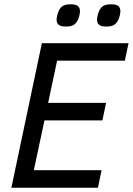

<svg xmlns="http://www.w3.org/2000/svg" viewBox="-20 -878 621 898"><path d="M33.2 0 175.8 -675.8H581.1L564 -594.2H247.1L205.1 -397H476.1L459 -314.9H188L138.2 -82H455.1L438 0ZM354 -825.2Q354 -820.8 353 -814.7Q352.1 -808.6 350.6 -802.5Q349.1 -796.4 346.9 -791Q344.7 -785.6 342.8 -782.2Q334.5 -766.6 322.3 -760.3Q310.1 -753.9 288.6 -753.9Q263.2 -753.9 253.9 -762.5Q244.6 -771 244.6 -786.1Q244.6 -789.1 245.4 -794.2Q246.1 -799.3 247.6 -805.2Q249 -811 250.7 -816.9Q252.4 -822.8 254.9 -827.1Q261.7 -842.8 273.9 -850.3Q286.1 -857.9 309.6 -857.9Q334.5 -857.9 344.2 -849.9Q354 -841.8 354 -825.2ZM543 -825.2Q543 -820.8 542 -814.7Q541 -808.6 539.6 -802.5Q538.1 -796.4 535.9 -791Q533.7 -785.6 531.7 -782.2Q523.4 -766.6 511.2 -760.3Q499 -753.9 478 -753.9Q452.1 -753.9 442.9 -762.5Q433.6 -771 433.6 -786.1Q433.6 -789.1 434.3 -794.2Q435.1 -799.3 436.5 -805.2Q438 -811 439.7 -816.9Q441.4 -822.8 443.8 -827.1Q450.7 -842.8 463.1 -850.3Q475.6 -857.9 499 -857.9Q523.9 -857.9 533.4 -849.9Q543 -841.8 543 -825.2Z"/></svg>

Font: Lorenzo Sans
Style: Italic
Weight: 400
Italic angle: -12°
Foundry: Intel Corporation
Version: Version 1.00; ttfautohint (v1.5)